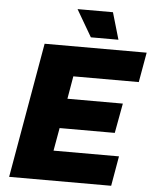

<svg xmlns="http://www.w3.org/2000/svg" viewBox="-61 -975 822 1026"><g transform="rotate(5 350.5 -462.5)"><path d="M544.9 -780.8H397L313 -924.8H502.9ZM672.9 -564.9H321.8L300.8 -442.9H598.1L568.8 -283.2H272.9L251 -160.2H602.1L574.2 0H26.9L153.8 -725.1H701.2Z"/></g></svg>

Font: Stilu Bold
Style: Italic
Weight: 700
Italic angle: -10°
Designer: Genilson Lima Santos
Foundry: Genilson Lima Santos
Version: Version 1.200;PS 001.200;hotconv 1.0.88;makeotf.lib2.5.64775